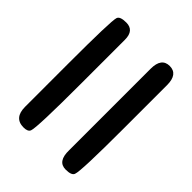

<svg xmlns="http://www.w3.org/2000/svg" viewBox="-47 -516 485 485"><g transform="rotate(-45 195.5 -273.5)"><path d="M9.8 -196.3Q9.8 -225.6 50.8 -224.6H341.8Q380.9 -224.6 380.9 -195.3Q380.9 -166 341.8 -166H187.5Q34.2 -166 19.5 -171.9Q9.8 -174.8 9.8 -196.3ZM380.9 -350.6Q380.9 -322.3 347.7 -322.3H191.4Q34.2 -322.3 18.6 -328.1Q9.8 -331.1 9.8 -346.7Q9.8 -380.9 49.8 -380.9H203.1Q356.4 -380.9 371.1 -376Q380.9 -373 380.9 -350.6Z"/></g></svg>

Font: otype
Style: Regular
Weight: 400
Designer: ironsmith
Version: 4